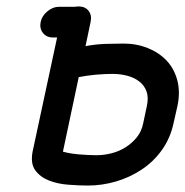

<svg xmlns="http://www.w3.org/2000/svg" viewBox="-20 -575 574 595"><path d="M518 -194Q508 -147 482 -110.5Q456 -74 419 -49.5Q382 -25 339 -12.5Q296 0 253 0Q226 0 192.5 -2.5Q159 -5 132 -15.5Q105 -26 89.5 -47Q74 -68 81 -105L157 -459H143Q124 -459 113 -473Q102 -487 106 -507Q110 -526 127 -540Q144 -554 163 -554H212Q218 -555 224 -555Q244 -555 254.5 -541.5Q265 -528 261 -508L245 -432Q276 -438 308 -439Q340 -440 363 -440Q403 -440 438 -426Q473 -412 496.5 -387Q520 -362 529.5 -326Q539 -290 530 -247ZM435 -246Q441 -273 434 -292Q427 -311 411 -323Q395 -335 373.5 -340.5Q352 -346 329 -346Q304 -346 276.5 -343.5Q249 -341 224 -336L175 -105Q196 -99 225.5 -96.5Q255 -94 279 -94Q302 -94 325.5 -100Q349 -106 369 -118.5Q389 -131 404 -149.5Q419 -168 424 -194Z"/></svg>

Font: VDS
Style: Italic
Weight: 400
Designer: artmaker
Foundry: artmaker
Version: Version 1.000 2009 initial release